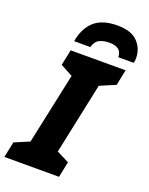

<svg xmlns="http://www.w3.org/2000/svg" viewBox="-203 -1030 865 1116"><g transform="rotate(20 229.5 -471.5)"><path d="M-32 0 -12 -97 80 -136 174 -576 98 -617 118 -714H458L438 -617L342 -576L249 -136L326 -97L306 0ZM119 -771Q133 -854 182.5 -898.5Q232 -943 325 -943Q411 -943 451 -901.5Q491 -860 491 -801Q491 -791 490 -783.5Q489 -776 487 -771H392Q392 -833 315 -833Q280 -833 254.5 -820.5Q229 -808 219 -771Z"/></g></svg>

Font: Noto Sans ExtraBold
Style: Italic
Weight: 800
Italic angle: -12°
Designer: Monotype Design Team
Foundry: Monotype Imaging Inc.
Version: Version 2.013; ttfautohint (v1.8.4.7-5d5b)